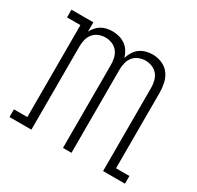

<svg xmlns="http://www.w3.org/2000/svg" viewBox="-122 -679 843 821"><g transform="rotate(30 300.0 -269.0)"><path d="M15 0V-38H81V-492H15V-530H123V-484Q129 -496 138.5 -507Q148 -518 160 -525Q172 -532 186 -535Q200 -538 214 -538Q231 -538 247.5 -533.5Q264 -529 277.5 -519.5Q291 -510 300 -495.5Q309 -481 314 -465Q319 -481 328 -495.5Q337 -510 350 -519.5Q363 -529 379.5 -533.5Q396 -538 412 -538Q436 -538 458.5 -528.5Q481 -519 495 -500Q509 -481 514 -457.5Q519 -434 519 -411V-38H585V0H477V-411Q477 -427 473 -444Q469 -461 458.5 -474Q448 -487 432 -493.5Q416 -500 399 -500Q382 -500 366 -493.5Q350 -487 339.5 -474Q329 -461 325 -444Q321 -427 321 -411V0H279V-411Q279 -427 275 -444Q271 -461 260.5 -474Q250 -487 234 -493.5Q218 -500 201 -500Q184 -500 168 -493.5Q152 -487 141.5 -474Q131 -461 127 -444Q123 -427 123 -411V0Z"/></g></svg>

Font: Iosevka Slab XLtEx
Style: Regular
Weight: 200
Width: 7
Monospace: yes
Designer: Belleve Invis
Foundry: Belleve Invis
Version: Version 11.1.0; ttfautohint (v1.8.3)